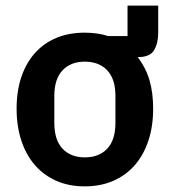

<svg xmlns="http://www.w3.org/2000/svg" viewBox="-20 -650 603 682"><path d="M542 -630V-535Q542 -497 527.5 -472Q513 -447 469 -447Q499 -408 511.5 -363.5Q524 -319 524 -264Q524 -201 507 -150Q490 -99 458.5 -63Q427 -27 382 -7.5Q337 12 281 12Q225 12 180.5 -7.5Q136 -27 104.5 -63Q73 -99 56 -150Q39 -201 39 -264Q39 -327 56 -377Q73 -427 104.5 -462Q136 -497 180.5 -515.5Q225 -534 281 -534Q326 -534 364 -522H433V-630ZM281 -91Q332 -91 361 -122Q390 -153 390 -213V-310Q390 -369 361 -400Q332 -431 281 -431Q231 -431 202 -400Q173 -369 173 -310V-213Q173 -153 202 -122Q231 -91 281 -91Z"/></svg>

Font: IBM Plex Sans SmBld
Style: Regular
Weight: 600
Designer: Mike Abbink, Paul van der Laan, Pieter van Rosmalen
Foundry: Bold Monday
Version: Version 3.005